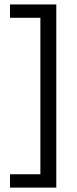

<svg xmlns="http://www.w3.org/2000/svg" viewBox="-20 -695 348 864"><path d="M25 149.2V89.2H161.7V-615H25V-675H233.3V149.2Z"/></svg>

Font: Funnel Display Light Light
Style: Regular
Weight: 300
Version: Version 1.000